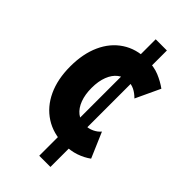

<svg xmlns="http://www.w3.org/2000/svg" viewBox="-237 -701 888 888"><g transform="rotate(45 207.0 -257.0)"><path d="M262.2 5.9Q189.9 5.9 136.7 -28.3Q83.5 -62.5 54.7 -124.3Q25.9 -186 25.9 -269.5Q25.9 -352.1 53.7 -413.6Q81.5 -475.1 133.1 -509Q184.6 -543 253.9 -543Q301.3 -543 335.4 -528.8Q369.6 -514.6 397 -494.6L340.8 -374.5Q322.8 -392.6 304 -401.9Q285.2 -411.1 263.2 -411.1Q234.9 -411.1 212.9 -394Q190.9 -377 178.5 -345Q166 -313 166 -269Q166 -226.1 178.2 -193.6Q190.4 -161.1 212.6 -143.3Q234.9 -125.5 265.6 -125.5Q289.6 -125.5 310.1 -135.3Q330.6 -145 342.8 -160.2L396 -36.1Q370.1 -17.1 336.7 -5.6Q303.2 5.9 262.2 5.9ZM216.8 124V-18.6L225.6 -94.2V-436.5L216.8 -497.1V-637.7H290V-495.6L280.8 -436.5V-94.2L290 -17.1V124Z"/></g></svg>

Font: Reddit Sans Condensed ExtraBold
Style: Regular
Weight: 800
Designer: Stephen Hutchings
Foundry: Reddit
Version: Version 1.014